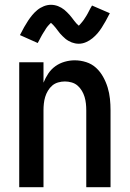

<svg xmlns="http://www.w3.org/2000/svg" viewBox="-20 -779 540 799"><path d="M60 0V-520H161V-435Q169 -455 181 -473Q193 -491 210.5 -503.5Q228 -516 249 -522Q270 -528 291 -528Q315 -528 338.5 -520.5Q362 -513 379.5 -497Q397 -481 409 -459.5Q421 -438 428 -415Q435 -392 437.5 -368Q440 -344 440 -320V0H339V-320Q339 -334 337.5 -348Q336 -362 332 -375.5Q328 -389 320.5 -401.5Q313 -414 302.5 -423Q292 -432 278 -436Q264 -440 250 -440Q236 -440 222 -436Q208 -432 197.5 -423Q187 -414 179.5 -401.5Q172 -389 168 -375.5Q164 -362 162.5 -348Q161 -334 161 -320V0ZM308 -597Q300 -597 292.5 -598.5Q285 -600 278.5 -602.5Q272 -605 265 -609Q258 -613 252.5 -617.5Q247 -622 241 -628Q235 -634 230 -639.5Q225 -645 221 -651Q217 -657 211.5 -663.5Q206 -670 201.5 -675Q197 -680 192 -684Q190 -682 186 -678Q182 -674 180 -671.5Q178 -669 175.5 -666Q173 -663 171 -659.5Q169 -656 166.5 -652Q164 -648 161 -643.5Q158 -639 155.5 -634.5Q153 -630 150 -624.5Q147 -619 144 -613Q141 -607 137 -600L63 -633Q72 -651 80.5 -666Q89 -681 97 -693Q105 -705 114 -716Q123 -727 135 -737Q147 -747 162 -753Q177 -759 192 -759Q200 -759 207.5 -757.5Q215 -756 221.5 -753.5Q228 -751 235 -747Q242 -743 247.5 -738.5Q253 -734 259 -728Q265 -722 270 -716.5Q275 -711 279 -705.5Q283 -700 288.5 -693Q294 -686 298 -681.5Q302 -677 308 -672Q310 -674 314 -678.5Q318 -683 320 -685.5Q322 -688 324.5 -691Q327 -694 329 -697Q331 -700 333.5 -704Q336 -708 339 -712.5Q342 -717 344.5 -722Q347 -727 350 -732.5Q353 -738 356 -744Q359 -750 363 -756L437 -724Q428 -706 419.5 -691Q411 -676 403 -663.5Q395 -651 386 -640.5Q377 -630 365 -620Q353 -610 338 -603.5Q323 -597 308 -597Z"/></svg>

Font: Iosevka Curly Semibold
Style: Regular
Weight: 600
Monospace: yes
Designer: Belleve Invis
Foundry: Belleve Invis
Version: Version 22.1.2; ttfautohint (v1.8.4)